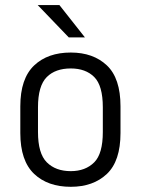

<svg xmlns="http://www.w3.org/2000/svg" viewBox="-20 -717 545 743"><path d="M112.3 -43.9Q58.6 -94.7 58.6 -202.1V-305.7Q58.6 -413.1 112.3 -463.9Q165 -513.7 253.9 -513.7Q340.8 -513.7 393.6 -463.9Q446.3 -414.1 446.3 -305.7V-202.1Q446.3 -93.8 393.6 -43.9Q340.8 5.9 253.9 5.9Q165 5.9 112.3 -43.9ZM344.7 -88.9Q377.9 -122.1 377.9 -206.1V-301.8Q377.9 -385.7 344.7 -418.9Q311.5 -452.1 253.9 -452.1Q194.3 -452.1 161.1 -418.9Q127 -384.8 127 -301.8V-206.1Q127 -123 161.1 -88.9Q195.3 -54.7 253.9 -54.7Q310.5 -54.7 344.7 -88.9ZM126 -697.3H210L308.6 -572.3H246.1Z"/></svg>

Font: Dinish
Style: Regular
Weight: 400
Designer: Bert Driehuis
Foundry: Playbeing
Version: Version 3.006; git-39231f3c-release